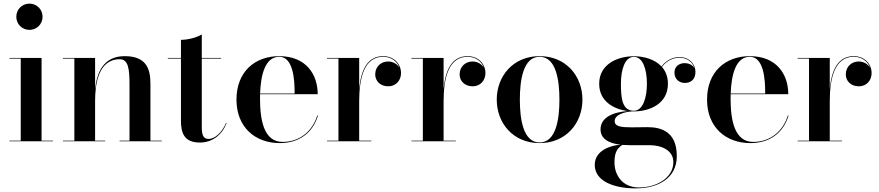

<svg xmlns="http://www.w3.org/2000/svg" viewBox="-20 -780 4852 1060"><path d="M70 -687.5C70 -647 102 -615 142.5 -615C183 -615 215 -647 215 -687.5C215 -728 183 -760 142.5 -760C102 -760 70 -728 70 -687.5ZM32 -3.5V0H272.5V-3.5H209.5V-460H32V-456.5H94.5V-3.5Z M327.5 -3.5V0H560.5V-3.5H505V-223C505 -312.5 522 -453 641 -453C689.5 -453 695 -396.5 695 -312.5V-3.5H640V0H873.5V-3.5H810.5V-319C810.5 -406 783 -470 668.5 -470C548 -470 514 -375 505 -287V-460H327.5V-456.5H390.5V-3.5Z M1231 -100.5 1228 -101.5C1207 -50.5 1167 -13 1132 -13C1105 -13 1094 -29 1094 -79V-456.5H1201V-460H1094V-590C1066.5 -572.5 1016.5 -560 979 -560V-460H906.5V-456.5H979V-113.5C979 -51 993.5 7 1083 7C1154 7 1207 -37.5 1231 -100.5Z M1735.5 -142H1731.5C1706.5 -60 1638.5 3.5 1540 3.5C1438.5 3.5 1415.5 -113.5 1415.5 -235C1415.5 -243.5 1415.5 -252 1416 -260H1734C1734 -369 1670 -470 1521.5 -470C1385.5 -470 1285.5 -382.5 1285.5 -230C1285.5 -77.5 1389 10 1524.5 10C1640.5 10 1709.5 -55.5 1735.5 -142ZM1521.5 -466.5C1597.5 -466.5 1607 -346 1606.5 -263.5H1416C1419.5 -368 1444.5 -466.5 1521.5 -466.5Z M1785.5 -3.5V0H2030.5V-3.5H1963V-221C1963 -347.5 1990 -466.5 2095 -466.5C2141.5 -466.5 2173.5 -440 2185 -406C2173.5 -426 2150.5 -440.5 2122.5 -440.5C2085 -440.5 2051.5 -413.5 2051.5 -369C2051.5 -333 2079.5 -303.5 2123.5 -303.5C2166.5 -303.5 2194 -336.5 2194 -376.5C2194 -425 2157 -470 2095 -470C2006.5 -470 1972.5 -390 1963 -288.5V-460H1785.5V-456.5H1848.5V-3.5Z M2251.5 -3.5V0H2496.5V-3.5H2429V-221C2429 -347.5 2456 -466.5 2561 -466.5C2607.5 -466.5 2639.5 -440 2651 -406C2639.5 -426 2616.5 -440.5 2588.5 -440.5C2551 -440.5 2517.5 -413.5 2517.5 -369C2517.5 -333 2545.5 -303.5 2589.5 -303.5C2632.5 -303.5 2660 -336.5 2660 -376.5C2660 -425 2623 -470 2561 -470C2472.5 -470 2438.5 -390 2429 -288.5V-460H2251.5V-456.5H2314.5V-3.5Z M2722.5 -230C2722.5 -100 2813 10 2959 10C3105 10 3195.5 -100 3195.5 -230C3195.5 -360 3105 -470 2959 -470C2813 -470 2722.5 -360 2722.5 -230ZM2850 -230C2850 -336.5 2868 -466.5 2959 -466.5C3050.5 -466.5 3068.5 -336.5 3068.5 -230C3068.5 -123.5 3050.5 6.5 2959 6.5C2868 6.5 2850 -123.5 2850 -230Z M3295.5 -66C3295.5 -15 3338 11 3406.5 19C3358 21.5 3263.5 47.5 3263.5 130C3263.5 222 3372 260 3490 260C3612 260 3716.5 205 3716.5 82C3716.5 -53.5 3630 -78 3555 -78C3526.5 -78 3502.5 -77 3467.5 -77C3413 -77 3373.5 -80.5 3373.5 -111C3373.5 -148 3430.5 -163 3471 -165C3474 -165 3477 -165 3479.5 -165C3567 -165 3667.5 -207 3667.5 -317.5C3667.5 -357 3654.5 -387.5 3634.5 -410.5C3662 -448.5 3701 -461.5 3731.5 -461.5C3776 -461.5 3804 -435 3813 -405C3802.5 -422.5 3780.5 -431.5 3760.5 -431.5C3732.5 -431.5 3703.5 -416 3703.5 -379C3703.5 -342 3731.5 -322 3760.5 -322C3789 -322 3819.5 -337 3819.5 -383.5C3819.5 -424 3787.5 -465 3731 -465C3701 -465 3660.5 -452 3632 -413C3595 -453 3534.5 -469.5 3479.5 -469.5C3392.5 -469.5 3288 -428 3288 -317.5C3288 -221 3368 -176.5 3446 -167C3365 -161 3295.5 -132 3295.5 -66ZM3408 -317.5C3408 -395.5 3429.5 -466 3479.5 -466C3530 -466 3551.5 -395.5 3551.5 -317.5C3551.5 -242.5 3530 -168.5 3479.5 -168.5C3413 -168.5 3408 -242.5 3408 -317.5ZM3372.5 118C3372.5 74 3380 42.5 3416 20C3428 21 3441.5 21.5 3455 21.5H3566.5C3631.5 21.5 3697.5 49.5 3697.5 115C3697.5 202 3605 255 3507.5 255C3413 255 3372.5 183 3372.5 118Z M4333.5 -142H4329.5C4304.5 -60 4236.5 3.5 4138 3.5C4036.5 3.5 4013.5 -113.5 4013.5 -235C4013.5 -243.5 4013.5 -252 4014 -260H4332C4332 -369 4268 -470 4119.5 -470C3983.5 -470 3883.5 -382.5 3883.5 -230C3883.5 -77.5 3987 10 4122.5 10C4238.5 10 4307.5 -55.5 4333.5 -142ZM4119.5 -466.5C4195.5 -466.5 4205 -346 4204.5 -263.5H4014C4017.5 -368 4042.5 -466.5 4119.5 -466.5Z M4383.5 -3.5V0H4628.5V-3.5H4561V-221C4561 -347.5 4588 -466.5 4693 -466.5C4739.5 -466.5 4771.5 -440 4783 -406C4771.5 -426 4748.5 -440.5 4720.5 -440.5C4683 -440.5 4649.5 -413.5 4649.5 -369C4649.5 -333 4677.5 -303.5 4721.5 -303.5C4764.5 -303.5 4792 -336.5 4792 -376.5C4792 -425 4755 -470 4693 -470C4604.5 -470 4570.5 -390 4561 -288.5V-460H4383.5V-456.5H4446.5V-3.5Z"/></svg>

Font: Bodoni* 48pt Medium
Style: Regular
Weight: 500
Version: Version 2.3